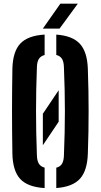

<svg xmlns="http://www.w3.org/2000/svg" viewBox="-20 -992 535 1021"><path d="M207.9 -219.6V-387L292 -512.2V-344.8ZM217.3 8.1Q127.5 2.7 87.7 -40.1Q48 -83 45.9 -174.3Q44.9 -236.6 44.4 -292.2Q43.9 -347.7 43.9 -401Q43.9 -454.4 44.4 -509.7Q44.9 -565.1 45.9 -626.3Q48 -717.2 87.7 -760Q127.5 -802.7 217.3 -808.1V-699.5Q196.1 -694 186.4 -678.2Q176.7 -662.3 176.2 -632.7Q173.8 -571.9 172.7 -514.6Q171.6 -457.2 171.6 -401.3Q171.6 -345.3 172.7 -287.7Q173.8 -230.1 176.2 -167.9Q176.7 -138.2 186.4 -122.1Q196.1 -106 217.3 -100.5ZM279.3 8V-100.2Q300.7 -105.7 310.1 -121.8Q319.5 -138 320 -167.9Q322.4 -229.6 323.8 -287Q325.1 -344.3 325.1 -400.2Q325.1 -456.2 323.8 -513.8Q322.4 -571.4 320 -632.7Q319.5 -662.3 310.1 -678.3Q300.7 -694.3 279.3 -699.8V-808Q365.6 -801.9 404.9 -759Q444.1 -716.2 447.1 -626.3Q449.3 -564.7 450.3 -509.4Q451.2 -454 451.2 -400.5Q451.2 -346.9 450.3 -291.6Q449.3 -236.3 447.1 -174.3Q444.1 -83.9 404.9 -41.1Q365.6 1.7 279.3 8ZM207.9 -840 300.9 -972.4H393.7L296.8 -840Z"/></svg>

Font: Big Shoulders Stencil Text SC Thin
Style: Regular
Weight: 100
Designer: Patric King
Foundry: XO Type Co
Version: Version 2.001